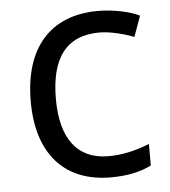

<svg xmlns="http://www.w3.org/2000/svg" viewBox="-45 -586 566 638"><g transform="rotate(-5 238.0 -267.5)"><path d="M299.8 9.8C354 9.8 399.4 0.5 435.1 -18.1V-89.8C388.2 -70.8 342.3 -61 297.9 -61C193.8 -61 140.1 -133.8 140.1 -265.1C140.1 -403.8 194.3 -473.1 303.2 -473.1C335.9 -473.1 382.3 -462.4 418 -448.2L442.9 -517.1C413.6 -532.2 356.4 -544.9 305.2 -544.9C145.5 -544.9 56.2 -443.4 56.2 -264.2C56.2 -89.8 145 9.8 299.8 9.8Z"/></g></svg>

Font: Open Sans
Style: Regular
Weight: 400
Foundry: Ascender Corporation
Version: Version 1.100;PS 001.100;hotconv 1.0.88;makeotf.lib2.5.64775